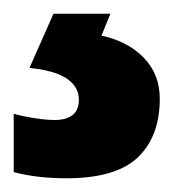

<svg xmlns="http://www.w3.org/2000/svg" viewBox="-52 -20 253 280"><path d="M181 124Q181 179 149 209.5Q117 240 45 240Q2 240 -32 231V146Q-17 150 -0.5 152.5Q16 155 28 155Q44 155 53.5 148Q63 141 63 125Q63 107 46 95Q29 83 -9 79L26 0H109L96 32Q134 40 157.5 64Q181 88 181 124Z"/></svg>

Font: Noto Sans Kannada Condensed ExtraBold
Style: Regular
Weight: 800
Width: 3
Designer: Jelle Bosma - Monotype Design Team
Foundry: Monotype Imaging Inc.
Version: Version 2.005; ttfautohint (v1.8.4.7-5d5b)